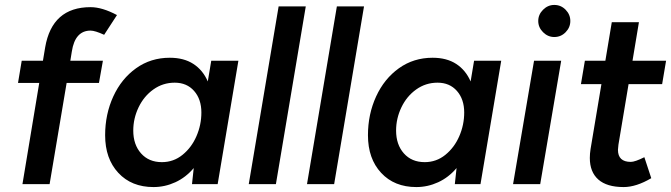

<svg xmlns="http://www.w3.org/2000/svg" viewBox="-20 -746 2720 778"><path d="M347 -717Q394 -717 454 -685L402 -605Q365 -622 347 -622Q284 -622 271 -537L265 -500H397L381 -410H250L181 0H71L139 -410H53L68 -500H154L163 -554Q191 -717 347 -717Z M765 -65Q733 -27 690.5 -7.5Q648 12 602 12Q513 12 459.5 -45.5Q406 -103 406 -198Q406 -283 439 -355Q472 -427 531.5 -469.5Q591 -512 668 -512Q725 -512 763.5 -487Q802 -462 822 -416L836 -500H946L862 0H758ZM636 -89Q683 -89 719.5 -118.5Q756 -148 776 -194Q796 -240 796 -290Q796 -344 766.5 -377.5Q737 -411 688 -411Q640 -411 601.5 -383.5Q563 -356 541.5 -311Q520 -266 520 -217Q520 -160 551.5 -124.5Q583 -89 636 -89Z M1109 -720H1219L1098 0H988Z M1345 -720H1455L1334 0H1224Z M1830 -65Q1798 -27 1755.5 -7.5Q1713 12 1667 12Q1578 12 1524.5 -45.5Q1471 -103 1471 -198Q1471 -283 1504 -355Q1537 -427 1596.5 -469.5Q1656 -512 1733 -512Q1790 -512 1828.5 -487Q1867 -462 1887 -416L1901 -500H2011L1927 0H1823ZM1701 -89Q1748 -89 1784.5 -118.5Q1821 -148 1841 -194Q1861 -240 1861 -290Q1861 -344 1831.5 -377.5Q1802 -411 1753 -411Q1705 -411 1666.5 -383.5Q1628 -356 1606.5 -311Q1585 -266 1585 -217Q1585 -160 1616.5 -124.5Q1648 -89 1701 -89Z M2144 -500H2254L2169 0H2059ZM2161 -661Q2161 -687 2180.5 -706.5Q2200 -726 2226 -726Q2253 -726 2272 -706.5Q2291 -687 2291 -661Q2291 -635 2272 -615.5Q2253 -596 2226 -596Q2200 -596 2180.5 -615.5Q2161 -635 2161 -661Z M2370 -106Q2370 -123 2373 -142L2417 -405H2334L2350 -500H2433L2459 -656H2569L2543 -500H2679L2663 -405H2527L2486 -160Q2484 -144 2484 -139Q2484 -90 2536 -90Q2553 -90 2591 -109L2619 -24Q2558 12 2507 12Q2439 12 2404.5 -18.5Q2370 -49 2370 -106Z"/></svg>

Font: Oak Sans Semibold
Style: Italic
Weight: 600
Italic angle: -9.49998°
Foundry: Erik Kennedy, Walven
Version: Version 1.000